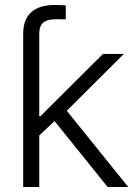

<svg xmlns="http://www.w3.org/2000/svg" viewBox="-20 -744 540 764"><path d="M72.3 -420.9V-609.9Q72.3 -666.5 104.2 -695.3Q136.2 -724.1 196.8 -724.1Q210 -724.1 221.4 -723.6Q232.9 -723.1 241.7 -722.7V-667Q233.4 -667 221.7 -667.2Q210 -667.5 203.6 -667.5Q168 -667.5 152.1 -654.1Q136.2 -640.6 136.2 -609.9V-420.9ZM130.9 -200.2V-281.7H141.1L389.6 -529.3H472.7L228 -285.6L221.2 -284.7ZM72.3 0V-529.3H136.2V0ZM408.2 0 188.5 -272.9 234.4 -317.4 490.2 0Z"/></svg>

Font: Inter 24pt Light
Style: Regular
Weight: 300
Designer: Rasmus Andersson
Foundry: rsms
Version: Version 4.001;git-66647c0bb